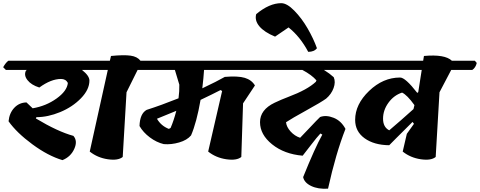

<svg xmlns="http://www.w3.org/2000/svg" viewBox="-41 -1008 3027 1211"><path d="M523 -500Q523 -443 469.5 -388Q416 -333 338.5 -301Q261 -269 189 -269L185 -261Q323 -178 422 -151Q450 -119 427.5 -69Q405 -19 353 2Q262 -25 163 -98Q64 -171 13 -243Q18 -295 49 -328Q80 -361 126 -362Q151 -337 165 -325Q249 -339 315.5 -386.5Q382 -434 387 -485Q374 -510 344 -510Q281 -510 207 -456Q156 -472 132 -503Q108 -534 123 -563L129 -567H-4L-21 -584Q-5 -613 12 -625H656L668 -611Q661 -581 640 -567H476Q523 -530 523 -500Z M980 -625 992 -611Q985 -581 964 -567H827L757 -426L733 -18Q704 6 639 -3.5Q574 -13 525 -52L639 -567H508L490 -584Q505 -612 524 -625H652L659 -655Q740 -663 782.5 -657Q825 -651 845 -625Z M1731 -625 1743 -611Q1736 -581 1715 -567H1246Q1243 -518 1235 -451Q1328 -495 1377 -523Q1460 -530 1503 -517Q1546 -504 1567 -469L1492 -356L1481 -18Q1452 6 1386.5 -3.5Q1321 -13 1272 -52L1360 -434L1350 -440Q1302 -415 1224 -378Q1199 -235 1164 -154Q1139 -124 1089 -109.5Q1039 -95 992 -99Q946 -110 904 -141.5Q862 -173 839 -213Q841 -291 884 -315Q975 -344 1085 -388Q1091 -433 1090 -474L1062 -567H832L815 -584Q831 -613 848 -625ZM1024 -195 1035 -201Q1055 -247 1071 -309Q989 -275 949 -259Q975 -214 1024 -195Z M1691 -360Q1733 -380 1778 -397Q1898 -442 1951 -492L1955 -501Q1926 -535 1866 -567H1585L1567 -584Q1582 -612 1601 -625H2301L2313 -611Q2306 -581 2286 -567H2002Q2039 -544 2064 -521Q2077 -491 2063 -452.5Q2049 -414 2016 -386Q1986 -364 1892.5 -312.5Q1799 -261 1763 -237Q1766 -207 1792 -178.5Q1818 -150 1852 -139Q1871 -158 1914.5 -204.5Q1958 -251 1978 -270Q2016 -284 2063.5 -265Q2111 -246 2138 -195Q2077 -40 2028 182Q1965 186 1921.5 165Q1878 144 1871 109Q1946 -77 1992 -159L1980 -166Q1959 -144 1920 -93Q1881 -42 1868 -26Q1752 -36 1675.5 -97.5Q1599 -159 1599 -237.5Q1599 -316 1691 -360Z M1733 -988Q1769 -988 1815.5 -940.5Q1862 -893 1899 -829Q1936 -765 1958 -704Q1941 -681 1903 -681Q1852 -777 1779 -835L1694 -777Q1626 -805 1595 -842Q1564 -879 1575 -919Q1658 -988 1733 -988Z M2199 -252Q2199 -350 2287 -434.5Q2375 -519 2482 -519Q2515 -520 2591 -422L2597 -427L2619 -567H2168L2150 -584Q2165 -612 2184 -625H2628L2633 -655Q2765 -667 2809 -625H2954L2966 -611Q2959 -581 2938 -567H2805L2731 -426L2707 -18Q2678 6 2613 -3.5Q2548 -13 2499 -52L2525 -164L2570 -227L2561 -239Q2482 -160 2457 -135.5Q2432 -111 2414 -92Q2318 -93 2258.5 -136Q2199 -179 2199 -252ZM2414 -186Q2486 -247 2567 -320L2573 -345Q2527 -409 2495 -424Q2443 -407 2409 -360Q2375 -313 2375 -259.5Q2375 -206 2414 -186Z"/></svg>

Font: Tillana
Style: Bold
Weight: 700
Designer: Lipi Raval (Devanagari, Latin), Jonny Pinhorn (Latin)
Foundry: Indian Type Foundry
Version: Version 2.002;PS 1.0;hotconv 1.0.79;makeotf.lib2.5.61930; tt